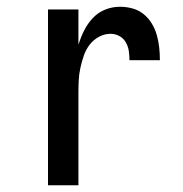

<svg xmlns="http://www.w3.org/2000/svg" viewBox="-20 -548 540 568"><path d="M122 0V-520H212V-416Q219 -438 229 -458Q239 -478 254.5 -494.5Q270 -511 291 -519.5Q312 -528 335 -528Q354 -528 372 -523Q390 -518 404.5 -506.5Q419 -495 429 -478.5Q439 -462 444 -444Q449 -426 451 -407.5Q453 -389 453 -370H363Q363 -384 361 -397.5Q359 -411 352 -423Q345 -435 333 -441.5Q321 -448 307 -448Q289 -448 272.5 -439Q256 -430 245 -415.5Q234 -401 228 -383.5Q222 -366 218 -348Q214 -330 213 -312Q212 -294 212 -276V0Z"/></svg>

Font: Iosevka SS04 Medium
Style: Regular
Weight: 500
Monospace: yes
Designer: Belleve Invis
Foundry: Belleve Invis
Version: Version 19.0.0; ttfautohint (v1.8.4)